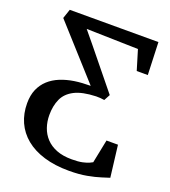

<svg xmlns="http://www.w3.org/2000/svg" viewBox="-137 -843 841 950"><g transform="rotate(20 283.5 -368.0)"><path d="M335.3 7Q260.7 7 203.1 -10.5Q145.6 -28 106.2 -60.4Q66.9 -92.8 46.7 -137.7Q26.6 -182.6 26.6 -236.9Q26.6 -278.8 40 -310Q53.5 -341.2 77.8 -363.5Q102.2 -385.8 135.5 -399.4Q168.8 -413 208.2 -419.1Q228.3 -422.2 249.8 -423.5Q271.3 -424.9 292.9 -424.9L50.4 -694.1L66.9 -743H533.7L540.1 -571.7H481.8L450.2 -676.1L177.9 -682.9L231.2 -618.3L397.1 -414.1L379.9 -382Q369.3 -384 358.5 -384.6Q347.7 -385.2 336.1 -385.2Q263.4 -382.7 222.9 -361.6Q182.4 -340.5 166.1 -304.1Q149.8 -267.8 149.8 -219.6Q149.8 -185.3 160.3 -154.8Q170.8 -124.2 192.6 -100.8Q214.5 -77.4 248.2 -64.2Q282 -51 328.5 -51Q363.4 -51 385.1 -55.8Q406.7 -60.7 418.3 -66.1Q429.8 -71.6 434 -74L458.9 -197.4H519.3L539.6 -30.6Q525.7 -26.3 497.6 -17.3Q469.6 -8.2 428.7 -0.6Q387.9 7 335.3 7Z"/></g></svg>

Font: Merriweather Light
Style: Regular
Weight: 300
Designer: Eben Sorkin
Foundry: Eben Sorkin
Version: Version 2.100